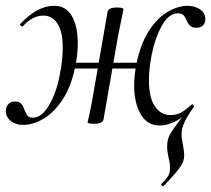

<svg xmlns="http://www.w3.org/2000/svg" viewBox="-34 -420 730 664"><path d="M530 224Q527 224 524.5 221Q522 218 524 216Q550 193 553 173Q554 169 554 160Q554 144 549 126Q548 121 546 109Q544 97 544 87Q544 63 553.5 45.5Q563 28 590 -7Q611 -34 628 -58L636 -50Q614 -19 604 2.5Q594 24 594 44Q594 61 599 83Q600 87 602 102Q604 117 602 129Q600 143 584 164.5Q568 186 531 224ZM-14 -37Q-14 -50 -5.5 -59.5Q3 -69 17 -69Q32 -69 39 -61.5Q46 -54 51 -39Q56 -26 61.5 -19.5Q67 -13 80 -13Q110 -13 135.5 -56Q161 -99 172 -158Q183 -210 183 -255Q183 -310 165 -338Q147 -366 116 -366Q78 -366 45 -329H43Q40 -329 37 -332Q34 -335 36 -337Q95 -400 153 -400Q194 -400 214.5 -364.5Q235 -329 235 -271Q235 -228 225 -185Q212 -121 183 -76.5Q154 -32 117.5 -10Q81 12 45 12Q21 12 3.5 -1.5Q-14 -15 -14 -37ZM269 2 274 -19Q276 -29 279 -43Q282 -57 285 -74L338 -379Q341 -394 370 -394Q393 -394 393 -388L387 -358L375 -300L324 -7Q321 8 292 8Q278 8 273.5 6.5Q269 5 269 2ZM186 -203H480L476 -183H183ZM430 -125Q430 -160 438 -200Q451 -265 479 -310Q507 -355 542.5 -377Q578 -399 614 -400Q640 -400 658 -387.5Q676 -375 676 -354Q676 -340 668 -332Q660 -324 646 -324Q631 -324 624 -330.5Q617 -337 611 -350Q606 -362 600 -368Q594 -374 581 -374Q550 -374 526 -331.5Q502 -289 490 -228Q481 -180 481 -143Q481 -83 501.5 -52.5Q522 -22 556 -22Q577 -22 593.5 -31.5Q610 -41 628 -58L630 -59Q633 -59 635.5 -55Q638 -51 636 -50Q575 14 518 14Q475 14 452.5 -25Q430 -64 430 -125Z"/></svg>

Font: Cormorant Garamond
Style: Italic
Weight: 400
Italic angle: -10°
Designer: Christian Thalmann (Catharsis Fonts)
Foundry: Catharsis Fonts
Version: Version 4.000